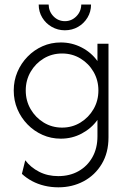

<svg xmlns="http://www.w3.org/2000/svg" viewBox="-20 -596 561 833"><path d="M233.3 216.7Q201.4 216.7 172.6 209.7Q143.8 202.8 119.1 189.6Q94.4 176.4 75 158.3L89.6 99.3Q113.2 130.6 150 149.3Q186.8 168.1 232.6 168.1Q282.6 168.1 320.8 146.5Q359 125 380.9 86.1Q402.8 47.2 402.8 -4.9V-75.7Q376.4 -38.9 334.7 -16.7Q293.1 5.6 243.8 5.6Q201.4 5.6 164.6 -10.8Q127.8 -27.1 99.7 -55.9Q71.5 -84.7 55.6 -122.2Q39.6 -159.7 39.6 -203.5Q39.6 -246.5 55.6 -284Q71.5 -321.5 99.7 -350.3Q127.8 -379.2 164.6 -395.5Q201.4 -411.8 243.8 -411.8Q291.7 -411.8 333.7 -390.3Q375.7 -368.8 402.8 -331.2V-406.2H450.7V0Q450.7 66.7 421.5 115.3Q392.4 163.9 343.1 190.3Q293.8 216.7 233.3 216.7ZM249.3 -42.4Q293.1 -42.4 328.8 -64.2Q364.6 -86.1 385.8 -122.6Q406.9 -159 406.9 -203.5Q406.9 -247.9 385.8 -284.4Q364.6 -320.8 328.8 -342.4Q293.1 -363.9 249.3 -363.9Q205.6 -363.9 169.8 -342.4Q134 -320.8 112.8 -284.4Q91.7 -247.9 91.7 -203.5Q91.7 -159 112.8 -122.6Q134 -86.1 169.8 -64.2Q205.6 -42.4 249.3 -42.4ZM261.1 -464.6Q230.6 -464.6 204.5 -479.5Q178.5 -494.4 163.2 -519.8Q147.9 -545.1 147.9 -576.4H191Q191.7 -545.8 212.2 -525Q232.6 -504.2 261.8 -504.2Q290.3 -504.2 311.1 -525Q331.9 -545.8 332.6 -576.4H375Q375 -545.1 359.7 -519.8Q344.4 -494.4 318.8 -479.5Q293.1 -464.6 261.1 -464.6Z"/></svg>

Font: Afacad Flux Light
Style: Regular
Weight: 300
Designer: Kristian Moeller
Foundry: Dicotype
Version: Version 1.100